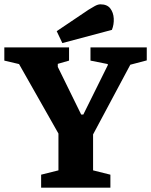

<svg xmlns="http://www.w3.org/2000/svg" viewBox="-38 -867 698 887"><path d="M152 0V-60L232 -80V-250L50 -571L-18 -587V-648H281V-587L229 -572V-558L337 -338H347L460 -566V-571L380 -587V-648H640V-588L564 -568L392 -246V-80L472 -60V0ZM250 -668 224 -723 371 -822Q384 -830 399 -838.5Q414 -847 426 -847Q457 -847 471.5 -828Q486 -809 487.5 -781.5Q489 -754 479 -729Z"/></svg>

Font: Faustina Light ExtraBold
Style: Regular
Weight: 800
Version: Version 1.200